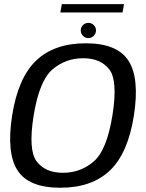

<svg xmlns="http://www.w3.org/2000/svg" viewBox="-20 -886 695 911"><path d="M266.2 4.8Q415.4 4.8 501.3 -76.9Q587.2 -158.7 615.3 -337.5Q642.9 -515.6 589.5 -598.1Q536.1 -680.6 386.9 -680.6Q237.6 -680.6 151.6 -598.7Q65.6 -516.7 37.5 -337.5Q10 -159.5 63.3 -77.3Q116.7 4.8 266.2 4.8ZM278.7 -66.1Q195.3 -66.1 154.3 -119.6Q113.3 -173 139.6 -337.5Q166.5 -503.2 228.8 -556.5Q291.1 -609.7 374.4 -609.7Q457.5 -609.7 498.7 -556.5Q539.9 -503.2 513.3 -337.5Q486.6 -172.7 424.2 -119.4Q361.8 -66.1 278.7 -66.1ZM399.1 -705.3Q414.5 -705.3 425 -716.1Q435.5 -726.9 435.5 -741.7Q435.5 -756.5 424.8 -767Q414.2 -777.5 399.6 -777.5Q384.5 -777.5 373.9 -767Q363.2 -756.5 363.2 -741.7Q363.2 -726.6 373.8 -715.9Q384.3 -705.3 399.1 -705.3ZM266.1 -826.9H561.5L568.4 -866.4H273.4Z"/></svg>

Font: Anybody Thin
Style: Italic
Weight: 100
Italic angle: -10°
Designer: Tyler Finck
Foundry: Etcetera Type Company
Version: Version 1.114;gftools[0.9.25]